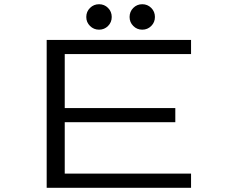

<svg xmlns="http://www.w3.org/2000/svg" viewBox="-20 -889 1090 909"><path d="M388.5 -808.5Q388.5 -834 406.2 -851.5Q424 -869 449 -869Q474 -869 491.5 -851.5Q509 -834 509 -808.5Q509 -783.5 491.5 -766Q474 -748.5 449 -748.5Q424 -748.5 406.2 -766Q388.5 -783.5 388.5 -808.5ZM593.5 -808.5Q593.5 -834 611 -851.5Q628.5 -869 653.5 -869Q678.5 -869 696 -851.5Q713.5 -834 713.5 -808.5Q713.5 -783.5 696 -766Q678.5 -748.5 653.5 -748.5Q628.5 -748.5 611 -766Q593.5 -783.5 593.5 -808.5ZM884.5 -633H286.5V-377.5H810V-310.5H286.5V-67H884.5V0H201V-700H884.5Z"/></svg>

Font: League Mono Extended Light
Style: Regular
Weight: 300
Width: 9
Designer: Tyler Finck
Foundry: The League of Moveable Type / Tyler Finck
Version: Version 2.210